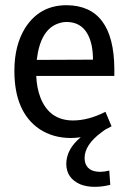

<svg xmlns="http://www.w3.org/2000/svg" viewBox="-20 -519 482 737"><path d="M403.3 190.4 399.4 135.7Q379.9 140.6 365.2 140.6Q313.5 140.6 305.7 99.6Q304.7 93.8 304.7 87.9Q304.7 37.1 369.1 -10.7Q377 -16.6 383.8 -21.5Q404.3 -32.2 408.2 -34.2L384.8 -89.8Q319.3 -56.6 260.7 -56.6Q168.9 -56.6 134.8 -145.5Q121.1 -181.6 119.1 -227.5H418.9V-254.9Q417 -498 235.4 -499Q131.8 -499 76.2 -411.1Q35.2 -344.7 35.2 -247.1Q35.2 -88.9 131.8 -23.4Q183.6 10.7 252 10.7Q270.5 10.7 290 7.8Q235.4 52.7 234.4 109.4Q234.4 165 288.1 188.5Q312.5 198.2 343.8 198.2Q373 198.2 403.3 190.4ZM235.4 -434.6Q312.5 -434.6 332 -343.8Q336.9 -318.4 336.9 -290L121.1 -289.1Q134.8 -407.2 206.1 -429.7Q220.7 -434.6 235.4 -434.6Z"/></svg>

Font: Yaldevi Colombo Medium
Style: Regular
Weight: 500
Designer: Sol Matas, Denzil Rajitha, Kosala Senevirathne and Pathum Egodawatta
Foundry: Mooniak
Version: Version 1.020 ; ttfautohint (v1.6)